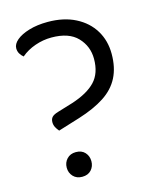

<svg xmlns="http://www.w3.org/2000/svg" viewBox="-105 -744 668 827"><g transform="rotate(-15 229.0 -330.5)"><path d="M211 -237 114 -207Q106 -216 100.5 -226.5Q95 -237 95 -249Q95 -263 102.5 -271.5Q110 -280 130 -286L199 -307Q270 -330 304.5 -366.5Q339 -403 339 -467Q339 -523 301 -563Q263 -603 185 -603Q148 -603 112 -590.5Q76 -578 49 -555Q39 -563 33 -573.5Q27 -584 27 -597Q27 -616 47 -633Q67 -650 103.5 -661Q140 -672 187 -672Q258 -672 310 -645.5Q362 -619 390 -573Q418 -527 418 -468Q418 -407 395.5 -363Q373 -319 327 -289Q281 -259 211 -237ZM104 -44Q104 -67 119 -83Q134 -99 159 -99Q185 -99 199.5 -83Q214 -67 214 -44Q214 -21 199.5 -5Q185 11 159 11Q134 11 119 -5Q104 -21 104 -44Z"/></g></svg>

Font: Baloo Bhaina 2
Style: Regular
Weight: 400
Designer: Yesha Goshar, Manish Minz, Shuchita Grover and Ek Type
Foundry: Ek Type
Version: Version 1.700